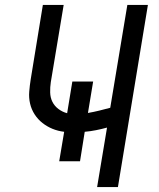

<svg xmlns="http://www.w3.org/2000/svg" viewBox="-20 -755 640 775"><path d="M372 0 412 -240Q390 -234 367.5 -229.5Q345 -225 322 -223L303 -104H219L239 -223Q214 -226 192 -235Q170 -244 151.5 -258.5Q133 -273 120 -293Q107 -313 101.5 -336.5Q96 -360 98 -385Q100 -410 104 -435L153 -735H237L185 -423Q182 -403 182.5 -382Q183 -361 191.5 -344Q200 -327 216 -315Q232 -303 251 -298L272 -426H356L335 -299Q358 -303 380.5 -308.5Q403 -314 425 -320L494 -735H577L456 0Z"/></svg>

Font: Zed Sans Extended
Style: Italic
Weight: 400
Width: 7
Italic angle: -9°
Designer: Belleve Invis
Foundry: Belleve Invis
Version: Version 1.0.0; ttfautohint (v1.8.4)